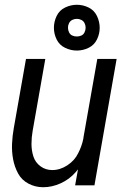

<svg xmlns="http://www.w3.org/2000/svg" viewBox="-20 -777 540 805"><path d="M302 -565Q277 -565 253 -576.5Q229 -588 217.5 -611.5Q206 -635 206 -660.5Q206 -686 217.5 -710Q229 -734 253 -745.5Q277 -757 302 -757Q328 -757 351.5 -745.5Q375 -734 386.5 -710Q398 -686 398 -660.5Q398 -635 386.5 -611.5Q375 -588 351.5 -576.5Q328 -565 302 -565ZM302 -624Q312 -624 321 -628Q330 -632 334.5 -641.5Q339 -651 339 -661Q339 -671 334.5 -680Q330 -689 321 -693.5Q312 -698 302 -698Q292 -698 283 -693.5Q274 -689 269.5 -680Q265 -671 265 -661Q265 -651 269.5 -641.5Q274 -632 283 -628Q292 -624 302 -624ZM161 8Q128 8 99.5 -7Q71 -22 56 -49.5Q41 -77 35 -109Q29 -141 30.5 -174.5Q32 -208 38 -241L89 -530H170L117 -229Q112 -201 112 -173.5Q112 -146 120 -121Q128 -96 149.5 -80Q171 -64 199 -64Q232 -64 262.5 -84Q293 -104 308 -135Q323 -164 329 -194L330 -199V-201L388 -530H469L376 0H295L307 -67Q302 -61 297 -55Q271 -25 234.5 -8.5Q198 8 161 8Z"/></svg>

Font: Iosevka SS08
Style: Italic
Weight: 400
Italic angle: -10°
Monospace: yes
Designer: Belleve Invis
Foundry: Belleve Invis
Version: 2.1.0; ttfautohint (v1.8.2)